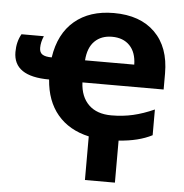

<svg xmlns="http://www.w3.org/2000/svg" viewBox="-53 -607 821 855"><g transform="rotate(5 357.5 -180.0)"><path d="M358 1Q269 -19 218 -79.5Q167 -140 160 -236Q0 -236 0 -345Q0 -391 20 -426H120Q108 -399 108 -373Q108 -352 121.5 -343.5Q135 -335 163 -335Q179 -442 246.5 -499Q314 -556 422 -556Q540 -556 606 -490.5Q672 -425 672 -308V-236H309Q312 -172 348.5 -136.5Q385 -101 450 -101Q501 -101 546.5 -111.5Q592 -122 641 -144V-29Q581 2 492 8V196H358ZM532 -335Q531 -390 502 -420Q473 -450 423 -450Q375 -450 345.5 -421Q316 -392 312 -335Z"/></g></svg>

Font: OpenSansMMV
Style: Bold
Weight: 700
Foundry: Ascender Corporation
Version: Version 4.001